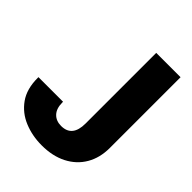

<svg xmlns="http://www.w3.org/2000/svg" viewBox="-208 -843 967 967"><g transform="rotate(45 275.5 -359.5)"><path d="M257.8 9.8Q189.9 9.8 132.1 -14.2Q74.2 -38.1 38.8 -87.9Q3.4 -137.7 3.4 -216.3V-221.7H178.7V-216.3Q178.7 -173.8 200.2 -151.1Q221.7 -128.4 257.8 -128.4Q336.4 -128.4 336.4 -224.1V-727.5H509.8V-224.1Q509.8 -153.3 479 -100.8Q448.2 -48.3 391.6 -19.3Q335 9.8 257.8 9.8Z"/></g></svg>

Font: Inter Tight ExtraBold
Style: Regular
Weight: 800
Designer: Rasmus Andersson
Foundry: rsms
Version: Version 3.004; ttfautohint (v1.8.4.7-5d5b)